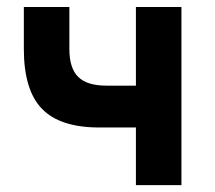

<svg xmlns="http://www.w3.org/2000/svg" viewBox="-20 -538 626 558"><path d="M268.6 -167.5Q154.3 -167.5 101.8 -221.9Q49.3 -276.4 49.3 -395.5V-517.6H181.6V-395.5Q181.6 -339.8 207.3 -314.5Q232.9 -289.1 289.1 -289.1H375V-517.6H507.3V0H375V-167.5Z"/></svg>

Font: Cascadia Mono
Style: Bold
Weight: 700
Monospace: yes
Designer: Aaron Bell
Foundry: Saja Typeworks
Version: Version 2404.023; ttfautohint (v1.8.4)